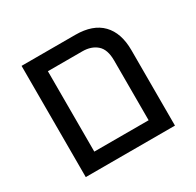

<svg xmlns="http://www.w3.org/2000/svg" viewBox="-135 -756 923 906"><g transform="rotate(-30 326.5 -303.0)"><path d="M86 -606H379Q474 -606 523 -555.5Q572 -505 572 -411V0H86ZM477 -84V-410Q477 -470 447 -496Q417 -522 369 -522H181V-84Z"/></g></svg>

Font: IBM Plex Sans Hebrew Text
Style: Regular
Weight: 450
Designer: Mike Abbink, Paul van der Laan, Pieter van Rosmalen, Yanek Iontef
Foundry: Bold Monday
Version: Version 1.2